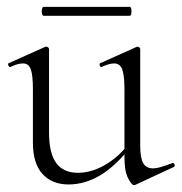

<svg xmlns="http://www.w3.org/2000/svg" viewBox="-20 -531 530 560"><path d="M180 7Q132 7 104 -23.5Q76 -54 76 -115V-270Q76 -311 70 -328.5Q64 -346 47 -346Q32 -346 11 -336Q7 -334 4.5 -340Q2 -346 6 -347L111 -394Q113 -395 115 -395Q117 -395 120 -393Q123 -391 123 -388V-145Q123 -84 144 -55.5Q165 -27 207 -27Q248 -27 289 -51.5Q330 -76 361 -119L366 -108Q317 -46 272 -19.5Q227 7 180 7ZM389 -388V-105Q389 -71 397.5 -55.5Q406 -40 426 -40Q437 -40 450 -44Q463 -48 482 -55Q487 -57 489 -51.5Q491 -46 487 -44L375 8Q373 9 371 9Q364 9 353.5 -11.5Q343 -32 343 -71V-270Q343 -311 336.5 -328.5Q330 -346 313 -346Q298 -346 277 -336Q273 -334 271 -340Q269 -346 273 -347L378 -394Q380 -395 381 -395Q383 -395 386 -393Q389 -391 389 -388ZM107 -485Q104 -485 102.5 -491.5Q101 -498 102.5 -504.5Q104 -511 107 -511H358Q362 -511 363 -504.5Q364 -498 363 -491.5Q362 -485 358 -485Z"/></svg>

Font: Cormorant Infant Light
Style: Regular
Weight: 300
Designer: Christian Thalmann (Catharsis Fonts)
Foundry: Catharsis Fonts
Version: Version 4.001